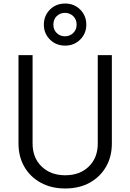

<svg xmlns="http://www.w3.org/2000/svg" viewBox="-20 -1058 740 1090"><path d="M350 12Q430 12 489.5 -21Q549 -54 582 -111.5Q615 -169 615 -243V-745H535V-243Q535 -162 484 -112.5Q433 -63 350 -63Q268 -63 216.5 -112.5Q165 -162 165 -243V-745H85V-243Q85 -169 118 -111.5Q151 -54 211 -21Q271 12 350 12ZM350 -799Q401 -799 435.5 -833.5Q470 -868 470 -918Q470 -969 435.5 -1003.5Q401 -1038 350 -1038Q298 -1038 263.5 -1003.5Q229 -969 229 -918Q229 -868 263.5 -833.5Q298 -799 350 -799ZM349 -852Q321 -852 302 -870.5Q283 -889 283 -918Q283 -948 302 -966.5Q321 -985 349 -985Q376 -985 395.5 -966.5Q415 -948 415 -918Q415 -889 395.5 -870.5Q376 -852 349 -852Z"/></svg>

Font: Plus Jakarta Sans
Style: Regular
Weight: 400
Designer: Gumpita Rahayu
Foundry: Tokotype
Version: Version 2.004; ttfautohint (v1.8.3)